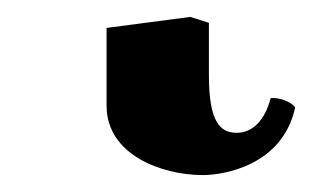

<svg xmlns="http://www.w3.org/2000/svg" viewBox="-20 49 377 227"><path d="M106 82V174C106 232 171 256 220 256C244 256 314 245 329 176C324 169 310 164 300 165C293 192 278 206 260 206C240 206 227 193 227 138V76L205 69Z"/></svg>

Font: Libertinus Sans
Style: Bold
Weight: 700
Designer: Philipp H. Poll, Khaled Hosny
Foundry: Caleb Maclennan
Version: Version 7.050;RELEASE